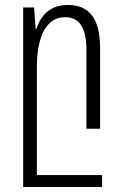

<svg xmlns="http://www.w3.org/2000/svg" viewBox="-20 -517 491 771"><path d="M73 234H390V186H128V-248C128 -378 171 -448 240 -448C296 -448 327 -412 327 -314V0H382V-322C382 -450 333 -497 252 -497C187 -497 145 -461 127 -402H123L117 -487H73Z"/></svg>

Font: Noto Sans Armenian Condensed Light
Style: Regular
Weight: 300
Width: 3
Designer: Monotype Design Team
Foundry: Monotype Imaging Inc.
Version: Version 2.008